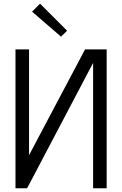

<svg xmlns="http://www.w3.org/2000/svg" viewBox="-20 -1003 651 1023"><path d="M150.9 -940.9 193.4 -983.4 337.4 -839.4 305.2 -807.6ZM62.5 0V-739.7H134.8V-176.3L433.1 -739.7H548.3V0H476.1V-668L124.5 0Z"/></svg>

Font: News Cycle
Style: Regular
Weight: 500
Version: Version 0.5.2